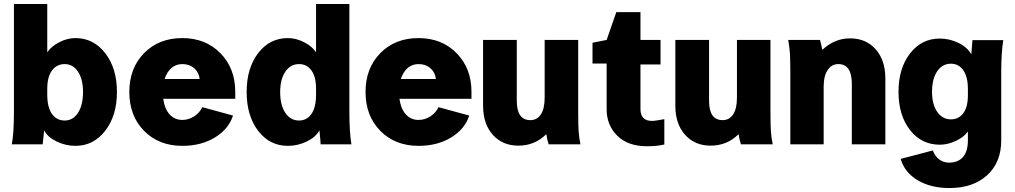

<svg xmlns="http://www.w3.org/2000/svg" viewBox="-20 -723 5085 962"><path d="M216.8 -703.1V-460.9Q237.3 -491.2 277.3 -511.7Q317.4 -532.2 357.9 -532.2Q448.7 -532.2 507.3 -456.5Q565.9 -380.9 565.9 -262.2Q565.9 -143.6 507.3 -67.9Q448.7 7.8 357.9 7.8Q308.6 7.8 263.4 -14.2Q218.3 -36.1 201.2 -69.8Q199.7 -54.2 197 -29.8Q194.3 -5.4 193.8 0H39.1Q49.8 -54.7 49.8 -162.1V-703.1ZM216.8 -277.8V-248Q216.8 -185.5 240.2 -152.3Q263.7 -119.1 304.2 -119.1Q345.7 -119.1 370.8 -157.7Q396 -196.3 396 -262.2Q396 -325.7 370.8 -363.8Q345.7 -401.9 304.2 -401.9Q264.6 -401.9 240.7 -370.1Q216.8 -338.4 216.8 -277.8Z M627.9 -262.2Q627.9 -381.3 701.9 -456.8Q775.9 -532.2 893.6 -532.2Q1009.8 -532.2 1084.2 -456.5Q1158.7 -380.9 1158.7 -262.2V-228H797.9Q804.7 -177.7 829.8 -149.9Q855 -122.1 893.6 -122.1Q924.3 -122.1 951.9 -139.4Q979.5 -156.7 993.7 -186L1147.5 -144Q1126 -76.7 1057.1 -34.4Q988.3 7.8 893.6 7.8Q775.9 7.8 701.9 -67.4Q627.9 -142.6 627.9 -262.2ZM893.6 -401.9Q861.8 -401.9 839.1 -382.3Q816.4 -362.8 804.7 -327.1H980.5Q976.6 -360.8 952.9 -381.3Q929.2 -401.9 893.6 -401.9Z M1563.5 -460.9V-703.1H1730.5V-162.1Q1730.5 -62.5 1740.7 0H1586.4Q1586.4 -10.3 1580.6 -69.8Q1562 -35.6 1516.8 -13.9Q1471.7 7.8 1422.4 7.8Q1331.1 7.8 1273.4 -67.6Q1215.8 -143.1 1215.8 -262.2Q1215.8 -381.3 1273.4 -456.8Q1331.1 -532.2 1422.4 -532.2Q1462.9 -532.2 1503.4 -511.7Q1543.9 -491.2 1563.5 -460.9ZM1563.5 -248V-277.8Q1563.5 -338.4 1540.5 -370.1Q1517.6 -401.9 1478.5 -401.9Q1435.5 -401.9 1409.7 -363.8Q1383.8 -325.7 1383.8 -262.2Q1383.8 -195.8 1409.7 -157.5Q1435.5 -119.1 1478.5 -119.1Q1517.6 -119.1 1540.5 -152.3Q1563.5 -185.5 1563.5 -248Z M1811.5 -262.2Q1811.5 -381.3 1885.5 -456.8Q1959.5 -532.2 2077.1 -532.2Q2193.4 -532.2 2267.8 -456.5Q2342.3 -380.9 2342.3 -262.2V-228H1981.4Q1988.3 -177.7 2013.4 -149.9Q2038.6 -122.1 2077.1 -122.1Q2107.9 -122.1 2135.5 -139.4Q2163.1 -156.7 2177.2 -186L2331.1 -144Q2309.6 -76.7 2240.7 -34.4Q2171.9 7.8 2077.1 7.8Q1959.5 7.8 1885.5 -67.4Q1811.5 -142.6 1811.5 -262.2ZM2077.1 -401.9Q2045.4 -401.9 2022.7 -382.3Q2000 -362.8 1988.3 -327.1H2164.1Q2160.2 -360.8 2136.5 -381.3Q2112.8 -401.9 2077.1 -401.9Z M2888.2 0H2729Q2722.2 -19 2717.3 -50.8Q2659.7 6.8 2577.1 6.8Q2498 6.8 2449.2 -47.6Q2400.4 -102.1 2400.4 -192.9V-522.9H2569.3V-217.8Q2569.3 -121.1 2637.2 -121.1Q2670.9 -121.1 2689.9 -149.7Q2709 -178.2 2709 -233.9V-522.9H2877V-163.1Q2877 -98.6 2879.2 -65.9Q2881.3 -33.2 2888.2 0Z M3019.5 -175.8V-404.8H2948.7V-508.8L3019.5 -522.9L3067.9 -662.1H3189V-522.9H3289.6V-399.9H3189V-176.8Q3189 -117.2 3246.6 -117.2Q3263.2 -117.2 3308.6 -126V1Q3271 9.8 3221.7 9.8Q3126 9.8 3072.8 -43Q3019.5 -95.7 3019.5 -175.8Z M3851.6 0H3692.4Q3685.5 -19 3680.7 -50.8Q3623 6.8 3540.5 6.8Q3461.4 6.8 3412.6 -47.6Q3363.8 -102.1 3363.8 -192.9V-522.9H3532.7V-217.8Q3532.7 -121.1 3600.6 -121.1Q3634.3 -121.1 3653.3 -149.7Q3672.4 -178.2 3672.4 -233.9V-522.9H3840.3V-163.1Q3840.3 -98.6 3842.5 -65.9Q3844.7 -33.2 3851.6 0Z M3929.2 -522.9H4088.4Q4093.8 -506.8 4100.1 -473.1Q4161.1 -530.8 4239.3 -530.8Q4319.3 -530.8 4367.7 -475.8Q4416 -420.9 4416 -330.1V0H4248V-303.2Q4248 -401.9 4180.2 -401.9Q4147 -401.9 4127 -372.3Q4106.9 -342.8 4106.9 -288.1V0H3939.9V-359.9Q3939.9 -425.3 3937.7 -457.3Q3935.5 -489.3 3929.2 -522.9Z M4829.6 -21V-64Q4810.1 -36.1 4769.5 -17.1Q4729 2 4688.5 2Q4596.7 2 4539.3 -71.8Q4481.9 -145.5 4481.9 -263.2Q4481.9 -380.4 4539.6 -455.1Q4597.2 -529.8 4688.5 -529.8Q4738.3 -529.8 4783.2 -507.6Q4828.1 -485.4 4846.7 -450.2Q4852.5 -514.6 4852.5 -522H5006.8Q4996.6 -457.5 4996.6 -362.8V-20Q4996.6 90.8 4926 155Q4855.5 219.2 4736.8 219.2Q4644 219.2 4578.4 180.4Q4512.7 141.6 4492.7 73.2L4653.8 30.8Q4665 60.5 4686.3 76.2Q4707.5 91.8 4734.9 91.8Q4780.8 91.8 4805.2 63.5Q4829.6 35.2 4829.6 -21ZM4649.9 -263.2Q4649.9 -200.2 4675.8 -162.6Q4701.7 -125 4744.6 -125Q4783.7 -125 4806.6 -156Q4829.6 -187 4829.6 -246.1V-275.9Q4829.6 -337.9 4806.6 -370.8Q4783.7 -403.8 4744.6 -403.8Q4701.7 -403.8 4675.8 -366Q4649.9 -328.1 4649.9 -263.2Z"/></svg>

Font: LT Superior Black
Style: Regular
Weight: 900
Designer: Daniel Lyons
Foundry: LyonsType
Version: Version 2.005